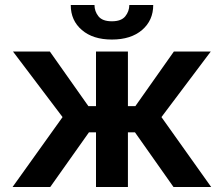

<svg xmlns="http://www.w3.org/2000/svg" viewBox="-20 -753 901 773"><path d="M830.3 0H678.6L523.4 -220.2H495V0H366.5V-220.2H338.1L182.2 0H30.5L231.9 -281.6L32.3 -545.5H180.8L335.9 -325.6H366.5V-545.5H495V-325.6H524.9L680 -545.5H828.5L630 -281.6ZM430.4 -593.8Q354.4 -593.8 309.7 -632.1Q264.9 -670.5 264.9 -731.9V-733H360.4Q360.4 -707.4 376.4 -687.3Q392.4 -667.3 430.4 -667.3Q468 -667.3 484.2 -687.1Q500.4 -707 500.7 -733H596.9Q596.9 -670.8 552 -632.3Q507.1 -593.8 430.4 -593.8Z"/></svg>

Font: Linik Sans SemiBold
Style: Regular
Weight: 600
Designer: Rasmus Andersson (font), Cristiano Sobral (main changes)
Foundry: rsms
Version: Version 3.018;June 1, 2022;FontCreator 14.0.0.2814 64-bit; t